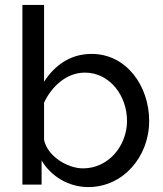

<svg xmlns="http://www.w3.org/2000/svg" viewBox="-20 -750 663 780"><path d="M149 -98C187 -34 258 10 339 10C479 10 586 -112 586 -259C586 -399 495 -531 352 -531C267 -531 203 -486 159 -418V-730H71V0H149ZM496 -259C496 -159 422 -66 317 -66C254 -66 172 -116 159 -182V-333C190 -399 250 -455 325 -455C426 -455 496 -361 496 -259Z"/></svg>

Font: FIGSv2-sans-serif Medium
Style: Regular
Weight: 500
Designer: Matt McInerney, Pablo Impallari, Rodrigo Fuenzalida,Mirko Velimirovic
Foundry: Matt McInerney, Pablo Impallari, Rodrigo Fuenzalida
Version: Version 4.021;hotconv 1.0.109;makeotfexe 2.5.65596